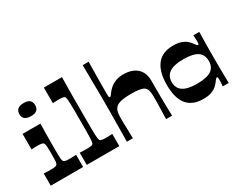

<svg xmlns="http://www.w3.org/2000/svg" viewBox="-94 -1168 1992 1607"><g transform="rotate(-30 902.0 -364.5)"><path d="M32 0V-117.7Q48 -117 63.5 -116.4Q79 -115.7 96.4 -115.7Q124.4 -115.7 138.1 -118Q151.8 -120.4 157.1 -125Q161.8 -128.7 164.4 -135.4Q167.1 -142 168.3 -153.7Q169.4 -165.3 169.9 -183.7Q170.4 -202.1 170.4 -230Q170.4 -257.5 169.9 -276Q169.4 -294.6 168.3 -306.4Q167.1 -318.2 164.4 -325.2Q161.8 -332.2 157.1 -335.9Q151.8 -340.6 139.3 -342.9Q126.7 -345.2 103.7 -345.2Q88 -345.2 74.5 -344.9Q61 -344.6 44.6 -343.2V-493.4H216.9Q216.2 -453.6 215.7 -422.3Q215.2 -390.9 214.7 -365.2Q214.2 -339.4 214.2 -315.9Q214.2 -292.5 214.2 -268.8Q214.2 -226.2 214.7 -199.8Q215.2 -173.3 216.4 -158.4Q217.5 -143.4 220.4 -136Q223.2 -128.7 227.9 -125Q233.5 -120.4 245.6 -118Q257.6 -115.7 285.9 -115.7Q300.6 -115.7 315.4 -116.4Q330.3 -117 345 -117.7V0ZM182.1 -586.2Q103.7 -586.2 103.7 -649.3Q103.7 -712.7 182.1 -712.7Q256.6 -712.7 256.6 -649.3Q256.6 -586.2 182.1 -586.2Z M380 0V-117.7Q396.3 -117 412 -116.4Q427.7 -115.7 445.4 -115.7Q472.7 -115.7 486.2 -118.2Q499.8 -120.7 505.1 -125Q508.8 -127.7 511.1 -133.7Q513.4 -139.7 514.9 -152.9Q516.4 -166 517.3 -190.5Q518.1 -214.9 518.3 -254.7Q518.4 -294.4 518.4 -353.6Q518.4 -412.1 518.3 -451.7Q518.1 -491.3 517.3 -515.9Q516.4 -540.5 514.9 -553.9Q513.4 -567.2 511.1 -573.5Q508.8 -579.8 505.1 -582.5Q499.8 -587.2 487.3 -589.2Q474.7 -591.2 452.1 -591.2Q436.4 -591.2 422.7 -590.9Q409 -590.5 392.6 -589.2V-740H567.6Q566.9 -690.2 566.4 -654.2Q565.9 -618.3 565.5 -588Q565.2 -557.6 565.2 -524.2Q565.2 -490.7 565.2 -446.7Q565.2 -402.8 565.2 -339.5Q565.2 -284.4 565.4 -247.3Q565.5 -210.2 566.5 -187.4Q567.5 -164.7 569 -152.2Q570.5 -139.7 572.9 -133.7Q575.2 -127.7 578.9 -125Q584.6 -120.4 597.9 -118Q611.3 -115.7 636.6 -115.7Q652.6 -115.7 666.1 -116.4Q679.6 -117 694.6 -117.7V0Z M767.9 0Q768.9 -94.7 769.5 -154.9Q770.2 -215.1 770.7 -250.5Q771.2 -285.8 771.2 -305.5Q771.2 -325.1 771.2 -337.1Q771.2 -349.1 771.2 -363.4Q771.2 -381 771.2 -395.6Q771.2 -410.2 771.2 -430.9Q771.2 -451.5 770.7 -487.9Q770.2 -524.2 769.5 -584.7Q768.9 -645.3 767.9 -740H826Q825 -732.3 824.5 -702.5Q824 -672.6 823.7 -631.9Q823.3 -591.3 822.8 -549.7Q822.3 -508.2 822.3 -475.8Q822.3 -443.3 822.3 -430.7Q822.3 -411.4 823.8 -402.9Q825.3 -394.4 831.7 -394.4Q836.7 -394.4 842.5 -400.6Q848.3 -406.7 861 -424.7Q872.4 -440.4 893 -458.9Q913.7 -477.4 946.2 -490.7Q978.7 -504 1024 -504Q1074.6 -504 1114.5 -486.5Q1154.3 -469.1 1177.5 -432.9Q1200.7 -396.7 1200.7 -341.4Q1200.7 -294.7 1200.7 -255.3Q1200.7 -216 1201 -182.6Q1201.4 -149.2 1201.9 -118.9Q1202.4 -88.5 1203 -59.7Q1203.7 -30.9 1204.7 0H1146.6Q1147.9 -46.3 1148.8 -75.8Q1149.6 -105.2 1150.1 -124.6Q1150.6 -143.9 1150.8 -157.8Q1150.9 -171.8 1150.9 -186.1Q1150.9 -200.4 1150.9 -220.7Q1150.9 -256.3 1143.6 -278.2Q1136.3 -300.2 1118.6 -311Q1101 -321.8 1070.7 -325.8Q1040.3 -329.8 993.6 -329.8Q941.2 -329.8 907.4 -323Q873.6 -316.2 854.9 -301.6Q836.3 -287 829.1 -262.2Q822 -237.4 822 -202.1Q822 -183.8 822 -170.9Q822 -157.9 822.5 -140.2Q823 -122.6 824 -89.9Q825 -57.3 826 0Z M1503.3 10.6Q1399.2 10.6 1347.1 -52.3Q1294.9 -115.3 1294.9 -243.3Q1294.9 -371.4 1347.1 -437.7Q1399.2 -504 1503.3 -504Q1550.6 -504 1581 -493Q1611.3 -482 1630 -465.9Q1648.6 -449.7 1659.3 -434.1Q1671.6 -417.4 1677.6 -410.6Q1683.6 -403.7 1688.6 -403.7Q1695.7 -403.7 1696.7 -410.9Q1697.7 -418 1697.7 -434Q1697.7 -444.4 1696.8 -460.5Q1696 -476.7 1694.3 -493.4H1752.1Q1751.8 -464.2 1751.1 -431.7Q1750.4 -399.2 1749.9 -366Q1749.4 -332.8 1749.4 -301.8Q1749.4 -270.7 1749.4 -243.3Q1749.4 -216.7 1749.4 -186.3Q1749.4 -155.9 1749.9 -124Q1750.4 -92.1 1751.1 -60.7Q1751.8 -29.2 1752.1 0H1694.3Q1696 -16.7 1696.8 -33Q1697.7 -49.4 1697.7 -60.4Q1697.7 -75.7 1696.7 -82.7Q1695.7 -89.7 1688.6 -89.7Q1683.6 -89.7 1677.6 -82.8Q1671.6 -76 1659.3 -59.3Q1648.6 -44.3 1630 -27.8Q1611.3 -11.3 1581 -0.3Q1550.6 10.6 1503.3 10.6ZM1520 -126.1Q1613.4 -126.1 1656.7 -154.2Q1700 -182.2 1700 -243.3Q1700 -304.5 1656.7 -333.2Q1613.4 -361.9 1520 -361.9Q1429.7 -361.9 1385.9 -332.2Q1342 -302.5 1342 -243.3Q1342 -184.2 1385.9 -155.1Q1429.7 -126.1 1520 -126.1Z"/></g></svg>

Font: Ojuju ExtraLight
Style: Regular
Weight: 200
Designer: Chisaokwu Joboson, Mirko Velimirovic
Foundry: Udi Foundry
Version: Version 1.000